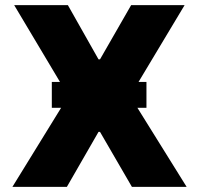

<svg xmlns="http://www.w3.org/2000/svg" viewBox="-20 -727 774 747"><path d="M363.3 -496.1H369.1L490.2 -707H698.2L519 -408.2H549.8V-307.6H514.6L706.1 0H493.2L369.1 -213.9H363.3L240.2 0H28.3L217.8 -307.6H181.6V-408.2H213.4L35.2 -707H244.1Z"/></svg>

Font: Pretendard JP Black
Style: Regular
Weight: 900
Designer: Base glyphs from Inter by Rasmus Andersson; Hangeul glyphs from Noto Sans CJK(Source Han Sans) by Jang Soo-young and Kan
Foundry: Kil Hyung-jin
Version: Version 1.309